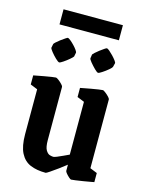

<svg xmlns="http://www.w3.org/2000/svg" viewBox="-121 -875 727 959"><g transform="rotate(15 242.0 -396.0)"><path d="M211 10Q164 10 131 -4Q98 -18 80 -53Q62 -88 62 -150V-382L25 -397V-444Q25 -444 41 -447Q57 -450 78 -454Q99 -458 116.5 -460.5Q134 -463 138 -463Q142 -463 152 -455.5Q162 -448 170.5 -439Q179 -430 179 -426V-151Q179 -114 188.5 -98.5Q198 -83 209.5 -80Q221 -77 227 -77Q232 -77 245.5 -82.5Q259 -88 275 -95.5Q291 -103 304 -109V-382L267 -397V-444Q267 -444 282.5 -447Q298 -450 319.5 -454Q341 -458 358.5 -460.5Q376 -463 381 -463Q384 -463 394 -455.5Q404 -448 412.5 -439Q421 -430 421 -426V-70L458 -55V-8Q458 -8 442 -5Q426 -2 404.5 1.5Q383 5 365 7.5Q347 10 342 10Q339 10 330.5 2.5Q322 -5 315 -13.5Q308 -22 308 -26V-58Q292 -45 270 -29Q248 -13 231 -1.5Q214 10 211 10ZM86 -724V-802H393V-724ZM282 -621Q283 -623 291.5 -631Q300 -639 312 -648Q324 -657 333.5 -663.5Q343 -670 346 -670Q350 -670 359.5 -662Q369 -654 379.5 -643Q390 -632 397.5 -622Q405 -612 404 -608L399 -588Q398 -584 384 -572Q370 -560 354.5 -550Q339 -540 335 -540Q329 -540 315.5 -553.5Q302 -567 290 -581.5Q278 -596 279 -601ZM81 -621Q81 -623 89.5 -631Q98 -639 110 -648Q122 -657 132 -663.5Q142 -670 144 -670Q148 -670 158 -662Q168 -654 178.5 -643Q189 -632 196 -622Q203 -612 202 -608L198 -588Q196 -584 182 -572Q168 -560 153 -550Q138 -540 134 -540Q128 -540 114 -553.5Q100 -567 88.5 -581.5Q77 -596 77 -601Z"/></g></svg>

Font: Grenze Gotisch SemiBold
Style: Regular
Weight: 600
Designer: Renata Polastri
Foundry: Omnibus-Type
Version: Version 1.001